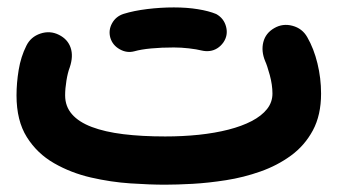

<svg xmlns="http://www.w3.org/2000/svg" viewBox="-20 -438 910 515"><path d="M24.3 -182.1Q24.3 -114.3 52 -70.2Q79.7 -26.1 125.1 -0.2Q170.4 25.8 223.8 38.1Q277.2 50.4 329.7 53.9Q382.1 57.4 423 57.4Q454 57.4 496.6 55.1Q539.2 52.7 586.3 45.3Q633.4 38 678.6 22Q723.8 6.1 760.5 -20.7Q797.2 -47.5 819.2 -88.3Q841.2 -129.2 841.2 -187Q841.2 -228.3 831.5 -267.9Q821.9 -307.6 804.1 -338.4Q790.8 -361.8 764.6 -368.8Q738.5 -375.9 715.5 -362.5Q692.4 -349.2 686.3 -325Q680.2 -300.7 691.3 -273.9Q696.3 -263.3 703.6 -236.8Q710.8 -210.2 710.8 -187Q710.8 -163.8 696.2 -145.4Q681.6 -127.1 655.2 -113.3Q628.7 -99.5 592.7 -90.3Q556.8 -81.1 513.5 -76.5Q470.3 -72 423 -72Q360.2 -72 310.7 -78.1Q261.2 -84.2 226.3 -97.4Q191.3 -110.6 173 -131.7Q154.7 -152.7 154.7 -182.1Q154.7 -200.4 158.2 -221.9Q161.7 -243.3 167 -257Q177.2 -287.1 169.5 -309.9Q161.7 -332.8 138.2 -344.5Q114.3 -356.6 88.3 -347.9Q62.4 -339.2 50.7 -315.3Q35.9 -285.8 30.1 -250.5Q24.3 -215.3 24.3 -182.1ZM276 -336.5Q282.1 -316.5 301.2 -305.8Q320.3 -295 340.6 -300.5Q358 -305.5 385.6 -308.1Q413.2 -310.7 446.3 -310.7Q461.2 -310.7 473.3 -317.9Q485.5 -325.2 492.7 -337.6Q500 -350 500 -364.4Q500 -386.5 484.2 -402.3Q468.4 -418.1 446.3 -418.1Q410.9 -418.1 374.9 -413.7Q338.9 -409.3 311.6 -400.8Q290.6 -394 280.5 -375.4Q270.3 -356.8 276 -336.5ZM392.6 -364.4Q392.6 -342.3 408.4 -326.5Q424.2 -310.7 446.3 -310.7Q465.9 -310.7 486.7 -308.3Q507.4 -305.9 521.5 -302.4Q532.3 -299.9 543 -301.3Q553.6 -302.7 562.8 -308.5Q572 -314.2 579.1 -324.1Q592.3 -343.3 586.5 -366Q580.8 -388.8 559.9 -400.4Q540 -408.6 510.9 -413.3Q481.8 -418.1 446.3 -418.1Q424.2 -418.1 408.4 -402.3Q392.6 -386.5 392.6 -364.4Z"/></svg>

Font: Mikhak VF
Style: Regular
Weight: 100
Designer: Amin Abedi
Version: Version 3.001